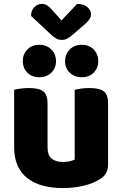

<svg xmlns="http://www.w3.org/2000/svg" viewBox="-20 -941 622 977"><path d="M52 -484Q63 -487 83.5 -490Q104 -493 128 -493Q178 -493 200 -476.5Q222 -460 222 -413V-193Q222 -152 242 -134.5Q262 -117 300 -117Q323 -117 337.5 -121Q352 -125 360 -129V-484Q371 -487 391.5 -490Q412 -493 436 -493Q486 -493 508 -476.5Q530 -460 530 -413V-104Q530 -54 488 -29Q453 -7 404.5 4.5Q356 16 299 16Q245 16 199.5 4Q154 -8 121 -33Q88 -58 70 -97.5Q52 -137 52 -193ZM265 -630Q265 -595 241.5 -571.5Q218 -548 180 -548Q142 -548 119 -571.5Q96 -595 96 -630Q96 -665 119 -689Q142 -713 180 -713Q218 -713 241.5 -689Q265 -665 265 -630ZM480 -630Q480 -595 457 -571.5Q434 -548 396 -548Q358 -548 334.5 -571.5Q311 -595 311 -630Q311 -665 334.5 -689Q358 -713 396 -713Q434 -713 457 -689Q480 -665 480 -630ZM138 -860Q138 -888 154.5 -904.5Q171 -921 193 -921Q210 -921 221.5 -912.5Q233 -904 244 -892L293 -837L372 -921Q408 -921 425.5 -904Q443 -887 443 -871Q443 -854 434.5 -842Q426 -830 411 -817L346 -761Q336 -753 324 -745.5Q312 -738 295 -738Q279 -738 267 -744.5Q255 -751 244 -761Z"/></svg>

Font: Baloo Bhaina 2 ExtraBold
Style: Regular
Weight: 800
Designer: Yesha Goshar, Manish Minz, Shuchita Grover and Ek Type
Foundry: Ek Type
Version: Version 1.640;hotconv 1.0.111;makeotfexe 2.5.65597; ttfautoh